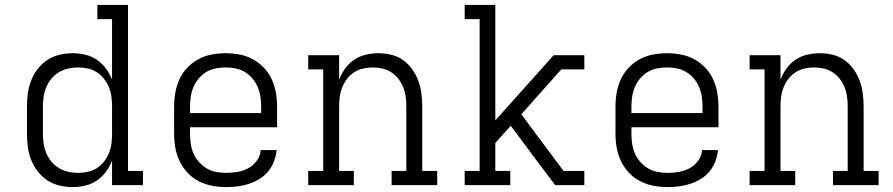

<svg xmlns="http://www.w3.org/2000/svg" viewBox="-20 -755 3640 783"><path d="M276 8Q249 8 222 1.5Q195 -5 172.5 -20Q150 -35 133.5 -56.5Q117 -78 107 -103.5Q97 -129 93.5 -156Q90 -183 90 -210V-320Q90 -347 93.5 -374Q97 -401 107 -426.5Q117 -452 133.5 -473.5Q150 -495 172.5 -510Q195 -525 222 -531.5Q249 -538 276 -538Q302 -538 327.5 -532Q353 -526 374.5 -511.5Q396 -497 412 -475.5Q428 -454 437 -430V-677H377V-735H502V-58H563V0H437V-100Q428 -76 412 -54.5Q396 -33 374.5 -18.5Q353 -4 327.5 2Q302 8 276 8ZM299 -50Q319 -50 339 -54.5Q359 -59 376 -70Q393 -81 405 -97Q417 -113 424.5 -131.5Q432 -150 434.5 -170Q437 -190 437 -210V-320Q437 -340 434.5 -360Q432 -380 424.5 -398.5Q417 -417 404.5 -433Q392 -449 375.5 -460Q359 -471 339 -475.5Q319 -480 299 -480Q279 -480 258.5 -475.5Q238 -471 220.5 -460.5Q203 -450 190 -434.5Q177 -419 169 -400Q161 -381 158 -360.5Q155 -340 155 -320V-210Q155 -190 158 -169.5Q161 -149 169 -130Q177 -111 190 -95.5Q203 -80 220.5 -69.5Q238 -59 258.5 -54.5Q279 -50 299 -50Z M902 8Q873 8 844.5 2.5Q816 -3 790.5 -16Q765 -29 745 -50.5Q725 -72 712.5 -98Q700 -124 695 -152.5Q690 -181 690 -210V-320Q690 -349 695 -377.5Q700 -406 712 -432Q724 -458 744 -479Q764 -500 789 -513.5Q814 -527 842.5 -532.5Q871 -538 900 -538Q929 -538 957.5 -532.5Q986 -527 1011 -513.5Q1036 -500 1056 -479Q1076 -458 1088 -432Q1100 -406 1105 -377.5Q1110 -349 1110 -320V-236H755V-210Q755 -189 758 -168.5Q761 -148 769 -129.5Q777 -111 791 -95Q805 -79 822.5 -68.5Q840 -58 860.5 -54Q881 -50 902 -50Q925 -50 948.5 -54Q972 -58 992.5 -69Q1013 -80 1027.5 -100Q1042 -120 1043 -143H1108Q1106 -120 1097.5 -97.5Q1089 -75 1074 -56.5Q1059 -38 1038.5 -25.5Q1018 -13 995.5 -5.5Q973 2 949.5 5Q926 8 902 8ZM755 -294H1045V-320Q1045 -340 1042 -360.5Q1039 -381 1031 -400Q1023 -419 1009.5 -435Q996 -451 978.5 -461.5Q961 -472 940.5 -476Q920 -480 900 -480Q880 -480 859.5 -476Q839 -472 821.5 -461.5Q804 -451 790.5 -435Q777 -419 769 -400Q761 -381 758 -360.5Q755 -340 755 -320Z M1237 0V-58H1298V-472H1237V-530H1363V-430Q1372 -454 1387.5 -475.5Q1403 -497 1424.5 -511.5Q1446 -526 1472 -532Q1498 -538 1523 -538Q1550 -538 1576.5 -531.5Q1603 -525 1624.5 -509.5Q1646 -494 1661.5 -472Q1677 -450 1686 -425Q1695 -400 1698.5 -373.5Q1702 -347 1702 -320V-58H1763V0H1577V-58H1637V-320Q1637 -340 1634.5 -360Q1632 -380 1624.5 -398.5Q1617 -417 1605 -433Q1593 -449 1576 -460Q1559 -471 1539.5 -475.5Q1520 -480 1500 -480Q1480 -480 1460.5 -475.5Q1441 -471 1424 -460Q1407 -449 1395 -433Q1383 -417 1375.5 -398.5Q1368 -380 1365.5 -360Q1363 -340 1363 -320V-58H1423V0Z M1875 0V-58H1936V-677H1875V-735H2000V-264L2238 -530H2363V-472H2269L2106 -289L2278 -58H2363V0H2244L2168 -101L2063 -242L2000 -172V-58H2061V0Z M2702 8Q2673 8 2644.5 2.5Q2616 -3 2590.5 -16Q2565 -29 2545 -50.5Q2525 -72 2512.5 -98Q2500 -124 2495 -152.5Q2490 -181 2490 -210V-320Q2490 -349 2495 -377.5Q2500 -406 2512 -432Q2524 -458 2544 -479Q2564 -500 2589 -513.5Q2614 -527 2642.5 -532.5Q2671 -538 2700 -538Q2729 -538 2757.5 -532.5Q2786 -527 2811 -513.5Q2836 -500 2856 -479Q2876 -458 2888 -432Q2900 -406 2905 -377.5Q2910 -349 2910 -320V-236H2555V-210Q2555 -189 2558 -168.5Q2561 -148 2569 -129.5Q2577 -111 2591 -95Q2605 -79 2622.5 -68.5Q2640 -58 2660.5 -54Q2681 -50 2702 -50Q2725 -50 2748.5 -54Q2772 -58 2792.5 -69Q2813 -80 2827.5 -100Q2842 -120 2843 -143H2908Q2906 -120 2897.5 -97.5Q2889 -75 2874 -56.5Q2859 -38 2838.5 -25.5Q2818 -13 2795.5 -5.5Q2773 2 2749.5 5Q2726 8 2702 8ZM2555 -294H2845V-320Q2845 -340 2842 -360.5Q2839 -381 2831 -400Q2823 -419 2809.5 -435Q2796 -451 2778.5 -461.5Q2761 -472 2740.5 -476Q2720 -480 2700 -480Q2680 -480 2659.5 -476Q2639 -472 2621.5 -461.5Q2604 -451 2590.5 -435Q2577 -419 2569 -400Q2561 -381 2558 -360.5Q2555 -340 2555 -320Z M3037 0V-58H3098V-472H3037V-530H3163V-430Q3172 -454 3187.5 -475.5Q3203 -497 3224.5 -511.5Q3246 -526 3272 -532Q3298 -538 3323 -538Q3350 -538 3376.5 -531.5Q3403 -525 3424.5 -509.5Q3446 -494 3461.5 -472Q3477 -450 3486 -425Q3495 -400 3498.5 -373.5Q3502 -347 3502 -320V-58H3563V0H3377V-58H3437V-320Q3437 -340 3434.5 -360Q3432 -380 3424.5 -398.5Q3417 -417 3405 -433Q3393 -449 3376 -460Q3359 -471 3339.5 -475.5Q3320 -480 3300 -480Q3280 -480 3260.5 -475.5Q3241 -471 3224 -460Q3207 -449 3195 -433Q3183 -417 3175.5 -398.5Q3168 -380 3165.5 -360Q3163 -340 3163 -320V-58H3223V0Z"/></svg>

Font: Iosevka Slab Light Extended
Style: Regular
Weight: 300
Width: 7
Monospace: yes
Designer: Belleve Invis
Foundry: Belleve Invis
Version: Version 11.1.0; ttfautohint (v1.8.3)